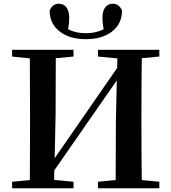

<svg xmlns="http://www.w3.org/2000/svg" viewBox="-20 -1009 919 1029"><path d="M45 0V-35L140 -44Q141 -143 141 -346V-395Q141 -596 140 -696L45 -706V-742H374V-706L279 -697Q278 -597 278 -395L273 -161L608 -645L609 -696L505 -706V-742H834V-706L740 -697Q738 -597 738 -395V-346Q738 -144 740 -44L834 -35V0H505V-35L600 -44Q601 -143 601 -354L606 -578L271 -96L270 -45L374 -35V0ZM303 -838Q246 -880 246 -953Q262 -989 295 -989Q319 -989 334 -972Q351 -952 351 -913Q351 -888 345 -852Q386 -831 440 -831Q494 -831 535 -852V-853Q529 -889 529 -913Q529 -952 546 -972Q561 -989 585 -989Q618 -989 634 -953Q634 -880 578 -838Q525 -799 440 -799Q355 -799 303 -838Z"/></svg>

Font: GenRyuMin TW B
Style: Regular
Weight: 700
Version: Version 1.501;PS 1;hotconv 16.6.51;makeotf.lib2.5.65220